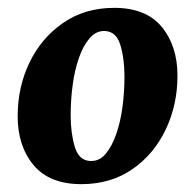

<svg xmlns="http://www.w3.org/2000/svg" viewBox="-20 -456 497 489"><path d="M187 13Q106 13 65.5 -35.5Q25 -84 25 -160Q25 -234 55 -296.5Q85 -359 140.5 -397.5Q196 -436 271 -436Q352 -436 392 -387.5Q432 -339 432 -263Q432 -189 402 -126Q372 -63 317 -25Q262 13 187 13ZM210 -46Q233 -45 249 -64Q265 -83 276 -114.5Q287 -146 292 -184Q297 -222 297 -261Q297 -307 286.5 -341.5Q276 -376 247 -377Q225 -378 208.5 -359Q192 -340 181 -308.5Q170 -277 165 -239Q160 -201 160 -162Q160 -117 170.5 -82Q181 -47 210 -46Z"/></svg>

Font: Yrsa
Style: Italic
Weight: 400
Italic angle: -7.10001°
Designer: Anna Giedrys (Yrsa+Rasa design), David Brezina (Yrsa art-direction, Rasa art-direction, design)
Foundry: Rosetta Type Foundry
Version: Version 2.004